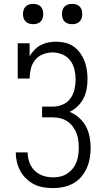

<svg xmlns="http://www.w3.org/2000/svg" viewBox="-20 -957 540 985"><path d="M253 8Q228 8 203 4Q178 0 156 -11Q134 -22 115.5 -39.5Q97 -57 85 -78.5Q73 -100 67 -124.5Q61 -149 61 -174Q61 -174 61 -174.5Q61 -175 61 -175H122Q122 -175 122 -174.5Q122 -174 122 -174Q122 -148 131 -123.5Q140 -99 158.5 -81Q177 -63 202 -55Q227 -47 253 -47Q272 -47 290.5 -51.5Q309 -56 325 -66.5Q341 -77 353 -92Q365 -107 372 -125Q379 -143 381.5 -162Q384 -181 384 -200Q384 -219 381.5 -238.5Q379 -258 371.5 -276Q364 -294 352 -309.5Q340 -325 324 -335.5Q308 -346 288.5 -350.5Q269 -355 250 -355H196V-410H250Q276 -410 300.5 -420Q325 -430 340.5 -451Q356 -472 362 -497.5Q368 -523 368 -549Q368 -575 362 -600.5Q356 -626 340.5 -646.5Q325 -667 300.5 -677.5Q276 -688 250 -688Q224 -688 200 -678.5Q176 -669 160 -649Q144 -629 138 -604Q132 -579 132 -554H71V-735H132V-669Q142 -686 156.5 -701Q171 -716 189 -725.5Q207 -735 227 -739Q247 -743 268 -743Q291 -743 314.5 -737.5Q338 -732 357.5 -718.5Q377 -705 391 -685.5Q405 -666 413.5 -644Q422 -622 425.5 -598.5Q429 -575 429 -551Q429 -526 424.5 -500.5Q420 -475 408.5 -452.5Q397 -430 378.5 -412Q360 -394 337 -383Q363 -373 385 -353.5Q407 -334 420.5 -309Q434 -284 439.5 -255.5Q445 -227 445 -199Q445 -172 440.5 -145.5Q436 -119 425 -94.5Q414 -70 396.5 -49.5Q379 -29 355.5 -16Q332 -3 305.5 2.5Q279 8 253 8ZM350 -833Q339 -833 329 -836Q319 -839 311.5 -846.5Q304 -854 301 -864Q298 -874 298 -885Q298 -896 301 -906Q304 -916 311.5 -923.5Q319 -931 329 -934Q339 -937 350 -937Q361 -937 371 -934Q381 -931 388.5 -923.5Q396 -916 399 -906Q402 -896 402 -885Q402 -874 399 -864Q396 -854 388.5 -846.5Q381 -839 371 -836Q361 -833 350 -833ZM150 -833Q139 -833 129 -836Q119 -839 111.5 -846.5Q104 -854 101 -864Q98 -874 98 -885Q98 -896 101 -906Q104 -916 111.5 -923.5Q119 -931 129 -934Q139 -937 150 -937Q161 -937 171 -934Q181 -931 188.5 -923.5Q196 -916 199 -906Q202 -896 202 -885Q202 -874 199 -864Q196 -854 188.5 -846.5Q181 -839 171 -836Q161 -833 150 -833Z"/></svg>

Font: Iosevka Slab Light
Style: Regular
Weight: 300
Monospace: yes
Designer: Belleve Invis
Foundry: Belleve Invis
Version: Version 11.1.0; ttfautohint (v1.8.3)